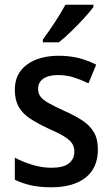

<svg xmlns="http://www.w3.org/2000/svg" viewBox="-20 -786 474 816"><path d="M396 -151Q396 -72 343.5 -31Q291 10 198 10Q149 10 111.5 1.5Q74 -7 43 -22V-116Q74 -99 116 -86Q158 -73 199 -73Q249 -73 272.5 -91.5Q296 -110 296 -142Q296 -161 287 -175.5Q278 -190 254.5 -205Q231 -220 185 -240Q140 -261 108 -282Q76 -303 59.5 -332Q43 -361 43 -405Q43 -473 94 -511Q145 -549 230 -549Q274 -549 313 -539.5Q352 -530 389 -511L356 -432Q325 -447 293.5 -457Q262 -467 227 -467Q186 -467 164 -451.5Q142 -436 142 -409Q142 -389 152 -375.5Q162 -362 186.5 -348Q211 -334 255 -314Q298 -295 330 -274Q362 -253 379 -224Q396 -195 396 -151ZM377 -756Q363 -737 337 -708.5Q311 -680 282 -652Q253 -624 230 -606H162V-618Q186 -650 213 -691Q240 -732 258 -766H377Z"/></svg>

Font: Noto Sans Sinhala UI SemiCondensed Medium
Style: Regular
Weight: 500
Width: 4
Designer: Jelle Bosma - Monotype Design Team
Foundry: Monotype Imaging Inc.
Version: Version 2.006; ttfautohint (v1.8.4.7-5d5b)